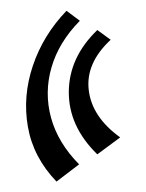

<svg xmlns="http://www.w3.org/2000/svg" viewBox="-20 -331 278 365"><path d="M87.4 14.2Q43 -32.2 33 -90.1Q22.9 -147.9 42.5 -206.1Q62 -264.2 106.4 -310.5L131.8 -291.5Q91.8 -251 77.9 -202.9Q64 -154.8 77.1 -106.9Q90.3 -59.1 130.4 -18.6ZM165 -37.6Q110.4 -90.8 110.8 -156.5Q111.3 -222.2 165 -273.9L190.4 -255.4Q142.6 -210.9 148.7 -159.7Q154.8 -108.4 208.5 -69.8Z"/></svg>

Font: Lateef ExtraBold
Style: Regular
Weight: 800
Designer: SIL International
Foundry: SIL International
Version: Version 4.200